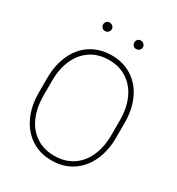

<svg xmlns="http://www.w3.org/2000/svg" viewBox="-204 -999 1050 1137"><g transform="rotate(30 320.5 -430.0)"><path d="M212 -870Q224 -870 233 -861.5Q242 -853 242 -841Q242 -829 233 -820.5Q224 -812 212 -812Q199 -812 191 -820.5Q183 -829 183 -841Q183 -853 191 -861.5Q199 -870 212 -870ZM424 -870Q437 -870 446 -861.5Q455 -853 455 -841Q455 -829 446 -820.5Q437 -812 424 -812Q412 -812 404 -820.5Q396 -829 396 -841Q396 -853 404 -861.5Q412 -870 424 -870ZM320 10Q241 10 181 -29Q121 -68 88 -138.5Q55 -209 55 -300V-399Q55 -490 87.5 -560.5Q120 -631 180.5 -669.5Q241 -708 320 -708Q399 -708 459.5 -669.5Q520 -631 552.5 -560.5Q585 -490 585 -399V-300Q585 -209 552.5 -138.5Q520 -68 460 -29Q400 10 320 10ZM320 -676Q248 -676 195.5 -641Q143 -606 115.5 -543.5Q88 -481 88 -400V-300Q88 -217 115.5 -154.5Q143 -92 195.5 -57Q248 -22 320 -22Q393 -22 445.5 -57Q498 -92 525.5 -154.5Q553 -217 553 -300V-400Q553 -481 525 -543.5Q497 -606 444.5 -641Q392 -676 320 -676Z"/></g></svg>

Font: Freesentation 1 Thin
Style: Regular
Weight: 250
Designer: glyphs from Roboto by Christian Robertson / Hangul glyphs from Noto Sans CJK(Source Han Sans) by Jang Soo-young and Kang
Foundry: PT&
Version: Version 2.001